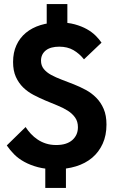

<svg xmlns="http://www.w3.org/2000/svg" viewBox="-20 -820 577 940"><path d="M208.7 -680H309.8V-800H208.7ZM201.7 100H302.8V-20H201.7ZM251.5 8.5Q305.8 8.5 351.9 -5.6Q398 -19.8 431 -47.5Q464 -75.3 482.6 -116.1Q501.3 -157 501.3 -210.3Q501.3 -255 487.5 -286.9Q473.8 -318.8 451.1 -341.6Q428.5 -364.5 399.9 -379.9Q371.3 -395.3 341 -407.3Q310.8 -419.3 282.1 -430Q253.5 -440.8 230.9 -453Q208.3 -465.2 194.5 -482.1Q180.8 -499 180.8 -523Q180.8 -539.2 187 -552Q193.3 -564.7 204.9 -573.7Q216.5 -582.7 233 -587.1Q249.5 -591.5 270 -591.5Q310.2 -591.5 339.5 -574.6Q368.7 -557.7 391.2 -529.5L477 -611.2Q465.5 -628.2 447.9 -645.7Q430.3 -663.2 404.8 -677.5Q379.3 -691.7 345.9 -700.9Q312.5 -710 269.8 -710Q219.8 -710 178.3 -697.1Q136.7 -684.2 106.7 -659.4Q76.7 -634.5 60.4 -598.6Q44 -562.7 44 -516.5Q44 -473.7 57.7 -443.5Q71.5 -413.2 93.7 -391.6Q116 -370 144.6 -355.1Q173.2 -340.2 202.7 -327.7Q232.2 -315.2 260.9 -303.7Q289.5 -292.2 311.7 -278.1Q334 -264 347.7 -244.6Q361.5 -225.2 361.5 -197.3Q361.5 -177.5 354.4 -161.6Q347.2 -145.8 333.7 -134Q320.2 -122.3 300.6 -116.1Q281 -110 255.3 -110Q227.5 -110 205 -117.3Q182.5 -124.5 164.3 -136.8Q146 -149 131.1 -165Q116.3 -181 105.3 -198L13.2 -108Q28.5 -85.5 49.2 -64.5Q70 -43.5 99.4 -27.4Q128.7 -11.3 166.2 -1.4Q203.7 8.5 251.5 8.5Z"/></svg>

Font: Tilda Sans VF
Style: Regular
Weight: 400
Designer: ParaType Ltd
Foundry: ParaType Ltd
Version: Version 1.010